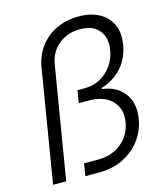

<svg xmlns="http://www.w3.org/2000/svg" viewBox="-110 -822 786 907"><g transform="rotate(-15 283.0 -368.5)"><path d="M37.1 0 127.4 -548.3Q137.7 -606.9 169.4 -649.2Q201.2 -691.4 250 -714.4Q298.8 -737.3 357.9 -737.3Q416.5 -737.3 458 -715.1Q499.5 -692.9 518.6 -651.9Q537.6 -610.8 527.8 -553.7Q517.6 -489.3 477.1 -444.8Q436.5 -400.4 377.4 -382.8L376.5 -377.4Q447.3 -368.7 484.1 -320.1Q521 -271.5 508.3 -196.3Q499 -139.2 465.1 -94.7Q431.2 -50.3 379.6 -25.1Q328.1 0 264.2 0H194.8L204.6 -60.1H275.4Q319.8 -60.1 355.5 -77.4Q391.1 -94.7 414.3 -125.2Q437.5 -155.8 444.3 -196.3Q455.1 -260.7 416.5 -301Q377.9 -341.3 299.8 -341.3H253.9L264.2 -401.9H297.4Q341.3 -401.9 376.2 -420.9Q411.1 -439.9 433.6 -472.7Q456.1 -505.4 462.4 -545.4Q472.2 -603 442.4 -640.1Q412.6 -677.2 349.1 -677.2Q288.6 -677.2 245.1 -642.1Q201.7 -606.9 191.9 -547.9L101.1 0Z"/></g></svg>

Font: Inter 28pt Light
Style: Italic
Weight: 300
Italic angle: -9.3988°
Designer: Rasmus Andersson
Foundry: rsms
Version: Version 4.001;git-66647c0bb